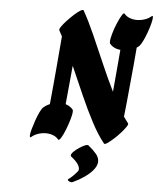

<svg xmlns="http://www.w3.org/2000/svg" viewBox="-61 -765 849 1038"><g transform="rotate(5 363.5 -245.5)"><path d="M179 -168Q194 -181 213 -189Q218 -238 223 -293Q228 -348 232.5 -400.5Q237 -453 240.5 -495Q244 -537 246 -559Q237 -576 229 -591Q226 -596 236.5 -611.5Q247 -627 264.5 -645.5Q282 -664 300.5 -681Q319 -698 333.5 -706.5Q348 -715 351 -709Q382 -654 414 -581.5Q446 -509 479.5 -431.5Q513 -354 547 -285Q553 -348 558 -409.5Q563 -471 567 -514Q529 -518 509 -543Q507 -545 507 -553Q507 -568 515 -596.5Q523 -625 535 -653.5Q547 -682 557.5 -699.5Q568 -717 573 -711Q584 -697 602.5 -690Q621 -683 641 -683Q663 -683 684 -690Q705 -697 718 -709Q723 -712 724 -712Q727 -712 727 -704Q727 -692 721 -669Q715 -646 705.5 -620Q696 -594 686 -573.5Q676 -553 668 -545Q662 -539 654 -534Q651 -492 646 -440.5Q641 -389 636 -336Q631 -283 626.5 -236Q622 -189 618 -156Q631 -137 643 -122Q647 -118 637 -103Q627 -88 610 -69Q593 -50 574 -33Q555 -16 541 -6.5Q527 3 523 -2Q488 -45 453 -111.5Q418 -178 384.5 -254.5Q351 -331 318 -406Q313 -350 307.5 -294.5Q302 -239 298 -196Q323 -188 338 -170Q340 -166 340 -161Q340 -146 332 -118Q324 -90 312.5 -60.5Q301 -31 290 -13.5Q279 4 274 -2Q263 -16 244.5 -23Q226 -30 206 -30Q184 -30 163.5 -23Q143 -16 129 -4Q126 -1 124 -1Q120 -1 120 -10Q120 -22 126.5 -45Q133 -68 142 -94Q151 -120 161 -140.5Q171 -161 179 -168ZM441 16Q467 37 483.5 56.5Q500 76 500 98Q500 121 478 147Q462 166 434 185.5Q406 205 375 219Q373 220 371 221Q369 222 367 222Q358 222 350 216.5Q342 211 348 206Q371 190 393 163Q400 156 400 147Q400 136 390 120.5Q380 105 352 83Q350 81 350 77Q350 69 362 57Q374 45 390.5 34Q407 23 421.5 17Q436 11 441 16Z"/></g></svg>

Font: Ga Maamli
Style: Regular
Weight: 400
Designer: Afotey Clement Nii Odai, Ama Asantewa Diaka, David Abbey-Thompson
Foundry: Sorkin Type Co.
Version: Version 1.000; ttfautohint (v1.8.4.7-5d5b)